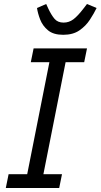

<svg xmlns="http://www.w3.org/2000/svg" viewBox="-20 -940 503 960"><path d="M276 0H9L23 -69H116L227 -629H134L148 -698H415L401 -629H308L197 -69H290ZM296 -766Q247 -766 220 -788.5Q193 -811 181 -842Q169 -873 165 -900L211 -920L221 -898Q237 -864 253 -845.5Q269 -827 298 -827Q325 -827 347 -843.5Q369 -860 398 -898L415 -920L463 -900Q450 -873 429.5 -841.5Q409 -810 377 -788Q345 -766 296 -766Z"/></svg>

Font: IBM Plex Sans
Style: Italic
Weight: 400
Italic angle: -11.31°
Designer: Mike Abbink, Paul van der Laan, Pieter van Rosmalen
Foundry: Bold Monday
Version: Version 3.201